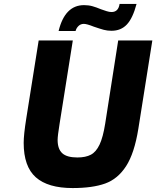

<svg xmlns="http://www.w3.org/2000/svg" viewBox="-20 -947 792 973"><path d="M100 -223Q100 -264 113 -346L176 -742H349L282 -320Q272 -258 272 -238Q272 -192 295.5 -170.5Q319 -149 372 -149Q414 -149 440.5 -163Q467 -177 484.5 -214Q502 -251 513 -320L579 -742H752L681 -294Q661 -170 619 -105Q577 -40 513 -17Q449 6 348 6Q223 6 161.5 -48.5Q100 -103 100 -223ZM406 -921Q429 -921 448.5 -915.5Q468 -910 492 -900Q506 -895 520 -890.5Q534 -886 545 -886Q580 -886 586 -927H672Q653 -855 623 -823Q593 -791 545 -791Q524 -791 505.5 -796Q487 -801 455 -812Q420 -826 405 -826Q389 -826 378 -815.5Q367 -805 363 -790H277Q309 -921 406 -921Z"/></svg>

Font: Exo ExtraBold
Style: Italic
Weight: 800
Italic angle: -9°
Designer: Natanael Gama
Foundry: Natanael Gama
Version: Version 1.500; ttfautohint (v1.6)